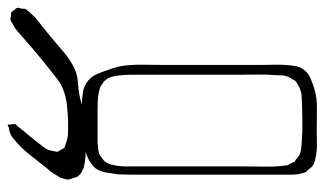

<svg xmlns="http://www.w3.org/2000/svg" viewBox="-189 -599 826 488"><g transform="rotate(-90 224.0 -355.0)"><path d="M303 -357V-106Q303 -87 303.5 -68.5Q304 -50 302 -31Q301 -24 299.5 -15Q298 -6 293 1Q285 14 270.5 20.5Q256 27 242 31Q220 38 189.5 37.5Q159 37 136 37Q120 37 102 37.5Q84 38 67 34Q55 32 47 27Q44 25 41.5 21.5Q39 18 37 16Q36 14 34 12.5Q32 11 31 10Q29 6 27.5 -0.5Q26 -7 25 -11Q24 -22 24 -34.5Q24 -47 24 -59V-379Q24 -402 24 -424.5Q24 -447 25 -469Q27 -483 29.5 -498Q32 -513 40 -525Q53 -540 73.5 -547.5Q94 -555 116 -557.5Q138 -560 153 -560H198Q215 -560 232.5 -557.5Q250 -555 263 -544Q274 -535 279.5 -522Q285 -509 289 -497Q294 -484 297.5 -471Q301 -458 302 -445Q304 -423 303.5 -401.5Q303 -380 303 -357ZM278 -164V-404Q278 -420 278 -436Q278 -452 276 -468Q275 -476 272.5 -485Q270 -494 264 -500Q263 -502 260.5 -504Q258 -506 256 -507Q254 -509 251.5 -510.5Q249 -512 247 -513L237 -516Q225 -519 213 -519.5Q201 -520 189 -520H104Q99 -519 91 -518.5Q83 -518 78 -516Q75 -515 72 -513Q69 -511 67 -509Q66 -508 64 -507Q62 -506 60 -504Q53 -497 50 -486Q47 -475 46 -465Q45 -454 45 -442.5Q45 -431 45 -420V-140Q45 -119 44.5 -97Q44 -75 46 -54Q47 -50 47 -46Q47 -42 48 -38Q49 -35 51 -32Q53 -29 54 -26L57 -19Q59 -18 61 -17Q63 -16 64 -14L74 -7Q82 -3 91 -2.5Q100 -2 108 -1Q131 1 163 0.5Q195 0 217 -1Q237 -1 253 -11Q255 -13 257.5 -14Q260 -15 262 -17Q265 -20 267 -26Q269 -28 270.5 -31Q272 -34 273 -36Q276 -43 276.5 -52Q277 -61 277 -68Q279 -91 278.5 -115Q278 -139 278 -164ZM378 -642Q358 -625 335.5 -606Q313 -587 290 -577Q275 -571 258.5 -570Q242 -569 226 -566Q215 -564 204.5 -560.5Q194 -557 183 -555Q168 -552 153 -551Q138 -550 123 -550Q109 -550 94 -550Q79 -550 65 -551Q58 -552 49 -553.5Q40 -555 34 -559Q24 -563 18 -573L15 -584Q14 -586 13 -588.5Q12 -591 12 -592Q11 -597 13 -603Q15 -609 16 -613Q17 -616 21 -622Q26 -631 32.5 -639.5Q39 -648 46 -656Q59 -672 72 -689Q85 -706 101 -721Q107 -726 114 -732.5Q121 -739 129 -742Q133 -744 137 -744.5Q141 -745 145 -746Q147 -747 148.5 -748Q150 -749 151 -748Q152 -747 151.5 -745.5Q151 -744 151 -743Q152 -740 152.5 -736Q153 -732 152 -729Q152 -728 150 -726Q148 -724 147 -723L135 -708Q127 -698 118.5 -688Q110 -678 102 -667Q98 -662 93 -655.5Q88 -649 86 -642Q85 -639 84.5 -635Q84 -631 83 -627Q83 -626 82.5 -625Q82 -624 82 -622Q84 -618 85 -617Q87 -614 89 -610Q91 -606 93 -604Q95 -603 99 -602Q103 -601 105 -600Q119 -595 134 -595Q149 -595 163 -595Q183 -596 202 -598Q221 -600 239 -607Q253 -612 264.5 -620.5Q276 -629 287 -638Q301 -649 315 -660.5Q329 -672 342 -683Q354 -693 365 -703Q376 -713 388 -723Q398 -732 410 -737Q411 -738 413 -739.5Q415 -741 417 -741Q420 -742 424 -741Q428 -740 431 -740Q435 -740 437 -739Q439 -738 440 -736Q441 -734 442 -732Q444 -731 446 -728Q448 -725 448 -723Q449 -721 447 -717Q446 -714 446 -709.5Q446 -705 444 -701Q443 -700 441.5 -698.5Q440 -697 439 -695Q435 -691 431.5 -687Q428 -683 424 -679Z"/></g></svg>

Font: Rubik Vinyl
Style: Regular
Weight: 400
Designer: Hubert and Fischer, NaN
Foundry: Hubert and Fischer, NaN
Version: Version 2.200